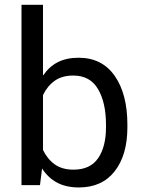

<svg xmlns="http://www.w3.org/2000/svg" viewBox="-20 -782 606 811"><path d="M518.1 -244.6Q518.1 -127.4 464.6 -58.8Q411.1 9.8 313 9.8Q259.8 9.8 221.7 -10.3Q183.6 -30.3 157.7 -70.3L148.9 0H70.8V-761.7H161.6V-464.8L163.1 -464.4Q187.5 -500.5 224.1 -519.3Q260.7 -538.1 312 -538.1Q411.1 -538.1 464.6 -461.4Q518.1 -384.8 518.1 -254.9ZM427.7 -254.9Q427.7 -348.6 394 -405.8Q360.4 -462.9 289.6 -462.9Q242.2 -462.9 211.2 -440.9Q180.2 -418.9 161.6 -380.4V-148.4Q180.7 -109.4 211.7 -87.4Q242.7 -65.4 290.5 -65.4Q361.3 -65.4 394.5 -113.8Q427.7 -162.1 427.7 -244.6Z"/></svg>

Font: Roboto Web
Style: Regular
Weight: 400
Designer: Google
Version: Version 1.200310; 2013